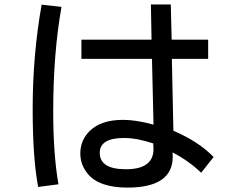

<svg xmlns="http://www.w3.org/2000/svg" viewBox="-20 -809 1040 858"><path d="M659.2 -545.9H343.8V-631.8H657.2L654.3 -789.1H743.2L747.1 -631.8H910.2V-545.9H748L754.9 -224.6Q867.2 -176.8 934.6 -107.4L878.9 -37.1Q823.2 -90.8 751 -127.9Q752 -115.2 752 -109.4Q752 29.3 549.8 29.3Q423.8 29.3 373 -31.2Q338.9 -72.3 338.9 -123Q338.9 -183.6 382.8 -225.6Q433.6 -273.4 529.3 -273.4Q588.9 -273.4 666 -252ZM665 -168Q591.8 -192.4 534.2 -192.4Q425.8 -192.4 425.8 -126Q425.8 -52.7 543 -52.7Q666 -52.7 666 -143.6Q666 -149.4 665 -162.1ZM241.2 14.6 150.4 26.4Q126 -103.5 126 -322.3Q126 -562.5 166 -788.1L254.9 -778.3Q217.8 -571.3 217.8 -310.5Q217.8 -120.1 241.2 14.6Z"/></svg>

Font: MotoyaLCedar
Style: W3 mono
Weight: 400
Version: Version 1.01